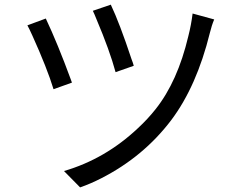

<svg xmlns="http://www.w3.org/2000/svg" viewBox="-20 -772 1040 825"><path d="M456.1 -752Q494.1 -671.9 544.9 -518.6Q551.8 -501 554.7 -489.3L476.6 -461.9Q451.2 -555.7 394.5 -689.5Q385.7 -711.9 378.9 -725.6ZM807.6 -713.9 900.4 -688.5Q889.6 -663.1 881.8 -630.9Q825.2 -401.4 715.8 -255.9Q596.7 -98.6 415 -5.9Q369.1 17.6 324.2 33.2L254.9 -37.1Q432.6 -88.9 573.2 -221.7Q615.2 -260.7 648.4 -302.7Q743.2 -421.9 789.1 -616.2Q801.8 -666 807.6 -713.9ZM176.8 -692.4Q227.5 -585 284.2 -430.7Q287.1 -422.9 289.1 -417L210 -388.7Q182.6 -478.5 119.1 -619.1Q105.5 -649.4 97.7 -663.1Z"/></svg>

Font: Taipei Sans TC Beta
Style: Regular
Weight: 400
Designer: JT Foundry
Foundry: JT Foundry
Version: Version 1.000